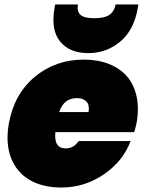

<svg xmlns="http://www.w3.org/2000/svg" viewBox="-20 -840 656 867"><path d="M328.1 -397Q268.1 -397 247.1 -334H379.9Q385.3 -365.7 370.4 -381.3Q355.5 -397 328.1 -397ZM569.8 -203.1Q535.6 -111.8 448.7 -52.5Q361.8 6.8 256.8 6.8Q172.4 6.8 113.5 -27.6Q54.7 -62 29.5 -127.9Q4.4 -193.8 20 -282.2Q43.9 -415.5 137.2 -493.2Q230.5 -570.8 358.9 -570.8Q421.9 -570.8 471.7 -551.3Q521.5 -531.7 553 -495.6Q584.5 -459.5 596.4 -406Q608.4 -352.5 597.2 -287.1Q591.3 -258.8 585.9 -243.2H230Q222.7 -169.9 276.9 -169.9Q313 -169.9 335 -203.1ZM602.1 -803.2Q585 -704.1 522.9 -652.1Q460.9 -600.1 377.9 -600.1Q294.9 -600.1 252 -651.9Q209 -703.6 226.1 -803.2L229 -819.8H332Q326.7 -788.6 343 -773.2Q359.4 -757.8 405.8 -757.8Q452.6 -757.8 474.6 -773.4Q496.6 -789.1 502 -819.8H605Z"/></svg>

Font: SVN-Poppins Black
Style: Italic
Weight: 900
Italic angle: -10°
Designer: Ninad Kale (Devanagari), Jonny Pinhorn (Latin)
Foundry: Indian Type Foundry
Version: Version 3.002 2017